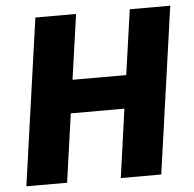

<svg xmlns="http://www.w3.org/2000/svg" viewBox="-50 -737 795 787"><g transform="rotate(-5 347.5 -343.0)"><path d="M27 0 124 -686H291.5L253.5 -418.5H474.5L512.5 -686H679L582 0H415.5L455 -282H234.5L194.5 0Z"/></g></svg>

Font: Chivo Medium
Style: Italic
Weight: 500
Italic angle: -8.05°
Designer: Hector Gatti
Foundry: Omnibus-Type
Version: Version 2.002